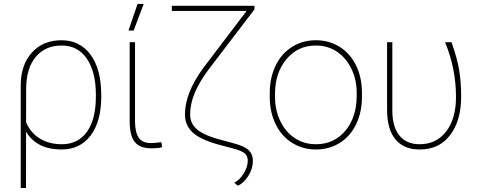

<svg xmlns="http://www.w3.org/2000/svg" viewBox="-20 -740 2403 963"><path d="M289.1 -538.1C227.5 -538.1 178.2 -518.1 141.1 -477.5C103.5 -437 84.5 -382.3 84 -313.5C84 -313.5 84 203.1 84 203.1C84 203.1 110.4 203.1 110.4 203.1C110.4 203.1 110.8 -79.6 110.8 -79.6C110.8 -79.6 110.8 -79.6 110.8 -79.6C146 -20 205.6 9.8 289.6 9.8C289.6 9.8 289.6 9.8 289.6 9.8C351.1 9.8 399.4 -13.7 435.1 -61C470.2 -108.4 487.8 -172.9 487.8 -254.4C487.8 -254.4 487.8 -261.7 487.8 -261.7C487.8 -261.7 487.8 -261.7 487.8 -261.7C487.8 -348.6 470.2 -416.5 434.6 -465.3C398.9 -513.7 350.1 -538.1 289.1 -538.1C289.1 -538.1 289.1 -538.1 289.1 -538.1ZM111.3 -296.9C111.3 -296.9 111.3 -296.9 111.3 -296.9C111.8 -364.7 127.9 -417.5 159.7 -455.1C191.4 -492.7 234.4 -511.7 289.1 -511.7C289.1 -511.7 289.1 -511.7 289.1 -511.7C343.3 -511.7 385.3 -489.7 415.5 -445.8C445.8 -401.4 460.9 -341.3 460.9 -264.6C460.9 -264.6 460.9 -256.8 460.9 -256.8C460.9 -256.8 460.9 -256.8 460.9 -256.8C460.9 -180.2 446.3 -121.1 416.5 -79.6C386.7 -37.6 344.2 -16.6 290 -16.6C290 -16.6 290 -16.6 290 -16.6C246.6 -16.6 209.5 -26.4 178.7 -45.9C147.9 -64.9 125 -92.3 110.8 -127.4C110.8 -127.4 111.3 -296.9 111.3 -296.9Z M630.4 -528.3C630.4 -528.3 630.4 -128.9 630.4 -128.9C630.4 -128.9 630.4 -128.9 630.4 -128.9C630.9 -83 639.2 -49.3 655.8 -28.3C672.4 -6.8 699.7 3.9 738.3 3.9C738.3 3.9 738.3 3.9 738.3 3.9C764.2 3.9 782.7 2 793.5 -2C793.5 -2 789.1 -26.9 789.1 -26.9C789.1 -26.9 789.1 -26.9 789.1 -26.9C768.6 -23.9 751 -22.5 736.8 -22.5C736.8 -22.5 736.8 -22.5 736.8 -22.5C708.5 -22.5 688.5 -31.2 676.3 -48.8C664.1 -65.9 657.7 -92.8 657.2 -128.4C657.2 -128.4 657.2 -528.3 657.2 -528.3C657.2 -528.3 630.4 -528.3 630.4 -528.3ZM624.5 -586.9C624.5 -586.9 650.4 -586.9 650.4 -586.9C650.4 -586.9 700.7 -720.2 700.7 -720.2C700.7 -720.2 669.9 -720.2 669.9 -720.2C669.9 -720.2 624.5 -586.9 624.5 -586.9Z M841.8 -710.9C841.8 -710.9 841.8 -685.1 841.8 -685.1C841.8 -685.1 1216.8 -685.1 1216.8 -685.1C1216.8 -685.1 997.6 -396.5 997.6 -396.5C997.6 -396.5 997.6 -396.5 997.6 -396.5C937.5 -313.5 907.7 -236.8 907.7 -166.5C907.7 -166.5 907.7 -166.5 907.7 -166.5C907.7 -129.9 920.4 -100.1 945.3 -76.7C970.2 -52.7 1013.7 -32.2 1074.7 -15.1C1074.7 -15.1 1153.8 5.9 1153.8 5.9C1153.8 5.9 1153.8 5.9 1153.8 5.9C1179.7 13.2 1197.8 21 1208 29.8C1217.8 39.1 1222.7 50.8 1222.7 65.9C1222.7 65.9 1222.7 65.9 1222.7 65.9C1222.7 87.9 1215.3 109.9 1201.2 131.8C1187 153.8 1171.4 168.9 1154.8 176.3C1154.8 176.3 1172.9 191.4 1172.9 191.4C1172.9 191.4 1172.9 191.4 1172.9 191.4C1192.4 183.1 1210 166.5 1225.6 142.1C1240.7 117.7 1248.5 92.3 1248.5 66.4C1248.5 66.4 1248.5 66.4 1248.5 66.4C1248.5 45.4 1241.7 27.8 1228.5 14.2C1215.3 1 1190.9 -10.7 1155.3 -20.5C1155.3 -20.5 1102.5 -34.7 1102.5 -34.7C1102.5 -34.7 1102.5 -34.7 1102.5 -34.7C1041 -49.8 997.6 -67.9 972.2 -87.9C946.3 -107.9 933.6 -133.8 933.6 -166.5C933.6 -166.5 933.6 -166.5 933.6 -166.5C933.6 -201.2 941.4 -236.8 956.5 -273.4C971.7 -309.6 994.6 -349.1 1026.4 -391.6C1026.4 -391.6 1256.3 -692.9 1256.3 -692.9C1256.3 -692.9 1256.3 -710.9 1256.3 -710.9C1256.3 -710.9 841.8 -710.9 841.8 -710.9Z M1333 -251C1333 -251 1333 -251 1333 -251C1333.5 -201.2 1343.3 -156.2 1362.8 -116.7C1382.3 -76.7 1409.7 -45.4 1445.3 -23.4C1480.5 -1.5 1520.5 9.8 1564.9 9.8C1609.4 9.8 1649.4 -1.5 1685.1 -23.9C1720.2 -46.4 1747.6 -77.6 1766.6 -117.7C1785.6 -157.7 1795.4 -203.1 1795.4 -253.9C1795.4 -253.9 1795.4 -277.3 1795.4 -277.3C1795.4 -277.3 1795.4 -277.3 1795.4 -277.3C1794.9 -327.6 1785.2 -372.6 1765.6 -412.6C1745.6 -452.6 1718.3 -483.4 1683.1 -505.4C1647.9 -527.3 1608.4 -538.1 1564 -538.1C1564 -538.1 1564 -538.1 1564 -538.1C1519.5 -538.1 1479.5 -526.9 1444.3 -504.4C1408.7 -481.9 1381.3 -450.7 1362.3 -410.6C1342.8 -370.1 1333 -324.7 1333 -274.4C1333 -274.4 1333 -251 1333 -251ZM1359.4 -269.5C1359.4 -269.5 1359.4 -269.5 1359.4 -269.5C1359.4 -339.4 1378.4 -397 1416.5 -442.9C1454.6 -488.8 1503.9 -511.7 1564 -511.7C1564 -511.7 1564 -511.7 1564 -511.7C1603.5 -511.7 1638.7 -501.5 1669.9 -481C1700.7 -460 1725.1 -431.2 1742.7 -394.5C1760.3 -357.9 1769 -317.9 1769 -274.4C1769 -274.4 1769 -259.3 1769 -259.3C1769 -259.3 1769 -259.3 1769 -259.3C1769 -188 1750 -129.9 1712.4 -84.5C1674.3 -39.1 1625 -16.6 1564.9 -16.6C1564.9 -16.6 1564.9 -16.6 1564.9 -16.6C1524.9 -16.6 1489.3 -26.9 1458.5 -47.4C1427.2 -67.9 1402.8 -96.7 1385.7 -133.3C1368.2 -169.9 1359.4 -210 1359.4 -253.9C1359.4 -253.9 1359.4 -269.5 1359.4 -269.5Z M1921.4 -528.3C1921.4 -528.3 1921.4 -189 1921.4 -189C1921.4 -189 1921.4 -189 1921.4 -189C1921.4 -124 1935.5 -74.7 1963.4 -41C1991.2 -7.3 2031.7 9.8 2085.4 9.8C2085.4 9.8 2085.4 9.8 2085.4 9.8C2150.4 9.8 2201.2 -14.2 2237.8 -62.5C2274.4 -110.8 2293 -174.8 2293 -255.4C2293 -255.4 2293 -255.4 2293 -255.4C2293 -303.7 2289.6 -347.7 2283.2 -387.2C2276.9 -426.8 2263.7 -474.1 2244.6 -528.3C2244.6 -528.3 2212.4 -528.3 2212.4 -528.3C2212.4 -528.3 2212.4 -528.3 2212.4 -528.3C2249 -439 2267.1 -347.2 2267.1 -253.9C2267.1 -253.9 2267.1 -253.9 2267.1 -253.9C2267.1 -181.6 2251 -124 2218.3 -81.1C2185.5 -38.1 2140.6 -16.6 2084.5 -16.6C2084.5 -16.6 2084.5 -16.6 2084.5 -16.6C2041 -16.6 2007.8 -30.8 1984.4 -59.1C1960.4 -87.4 1948.2 -128.9 1947.8 -183.1C1947.8 -183.1 1947.8 -528.3 1947.8 -528.3C1947.8 -528.3 1921.4 -528.3 1921.4 -528.3Z"/></svg>

Font: WOX
Style: Regular
Weight: 500
Designer: Google
Foundry: ""
Version: ""